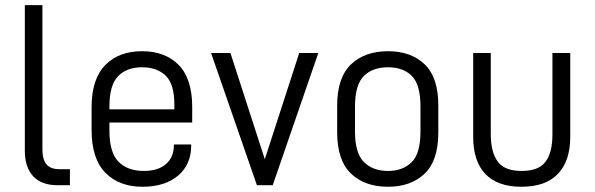

<svg xmlns="http://www.w3.org/2000/svg" viewBox="-20 -710 2280 736"><path d="M107.4 -34.2Q75.2 -68.4 75.2 -132.8V-690.4H142.6V-136.7Q142.6 -98.6 158.2 -80.1Q173.8 -61.5 207 -61.5H248V0H200.2Q139.6 0 107.4 -34.2Z M399.4 -240.2V-210Q399.4 -125 434.6 -89.8Q469.7 -54.7 531.2 -54.7Q585.9 -54.7 616.2 -81.1Q646.5 -107.4 646.5 -153.3V-156.2H712.9V-151.4Q712.9 -80.1 663.1 -37.1Q612.3 5.9 526.4 5.9Q437.5 5.9 384.8 -46.9Q331.1 -100.6 331.1 -211.9V-299.8Q331.1 -408.2 384.8 -461.9Q436.5 -513.7 524.4 -513.7Q612.3 -513.7 664.1 -461.9Q716.8 -409.2 716.8 -299.8V-240.2ZM433.6 -418.9Q399.4 -384.8 399.4 -301.8V-291H648.4V-308.6Q648.4 -387.7 615.2 -419.9Q582 -452.1 524.4 -452.1Q466.8 -452.1 433.6 -418.9Z M789.1 -506.8H863.3L995.1 -99.6L1127 -506.8H1200.2L1025.4 0H964.8Z M1326.2 -43.9Q1272.5 -94.7 1272.5 -202.1V-305.7Q1272.5 -413.1 1326.2 -463.9Q1378.9 -513.7 1467.8 -513.7Q1554.7 -513.7 1607.4 -463.9Q1660.2 -414.1 1660.2 -305.7V-202.1Q1660.2 -93.8 1607.4 -43.9Q1554.7 5.9 1467.8 5.9Q1378.9 5.9 1326.2 -43.9ZM1558.6 -88.9Q1591.8 -122.1 1591.8 -206.1V-301.8Q1591.8 -385.7 1558.6 -418.9Q1525.4 -452.1 1467.8 -452.1Q1408.2 -452.1 1375 -418.9Q1340.8 -384.8 1340.8 -301.8V-206.1Q1340.8 -123 1375 -88.9Q1409.2 -54.7 1467.8 -54.7Q1524.4 -54.7 1558.6 -88.9Z M1839.8 -43.9Q1793.9 -92.8 1793.9 -185.5V-506.8H1861.3V-195.3Q1861.3 -126 1888.7 -89.8Q1915 -54.7 1979.5 -54.7Q2043.9 -54.7 2070.3 -88.9Q2097.7 -124 2097.7 -195.3V-506.8H2166V-185.5Q2166 -93.8 2119.1 -43.9Q2072.3 5.9 1978.5 5.9Q1886.7 5.9 1839.8 -43.9Z"/></svg>

Font: Dinish
Style: Regular
Weight: 400
Designer: Bert Driehuis
Foundry: Playbeing
Version: Version 3.006; git-39231f3c-release